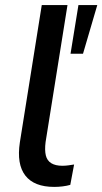

<svg xmlns="http://www.w3.org/2000/svg" viewBox="-20 -725 402 754"><path d="M193 9Q114 9 79.5 -35.5Q45 -80 58 -166L144 -705H245L159 -167Q155 -135 160 -114.5Q165 -94 181.5 -84Q198 -74 225 -74Q236 -74 247.5 -75.5Q259 -77 271 -79L256 1Q242 5 225.5 7Q209 9 193 9ZM257 -514 288 -705H362L306 -514Z"/></svg>

Font: Nunito Sans 12pt SemiBold
Style: Italic
Weight: 600
Italic angle: -9°
Designer: Vernon Adams
Foundry: Vernon Adams
Version: Version 3.101;gftools[0.9.27]